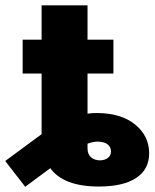

<svg xmlns="http://www.w3.org/2000/svg" viewBox="-76 -696 587 727"><path d="M297.9 10.3Q165 10.3 114.3 -59.1L19.5 11.2L-56.2 -86.4L81.5 -188V-417.5H9.8V-545.9H81.5V-675.8H255.4V-545.9H353.5V-417.5H255.4V-265.6Q272 -268.1 289.1 -268.1Q382.3 -268.1 435.5 -224.6Q488.8 -181.2 488.8 -115.7Q488.8 -54.7 439.7 -22.2Q390.6 10.3 297.9 10.3ZM255.4 -151.9V-134.8Q255.4 -111.8 268.8 -100.3Q282.2 -88.9 302.2 -88.9Q320.3 -88.9 332.3 -97.9Q344.2 -106.9 344.2 -122.6Q344.2 -138.7 332.3 -148.7Q320.3 -158.7 296.4 -159.7Q276.4 -160.2 255.4 -151.9Z"/></svg>

Font: Inter Extra Bold
Style: Regular
Weight: 800
Designer: Rasmus Andersson
Foundry: rsms
Version: Version 4.000;git-3c8e0fc